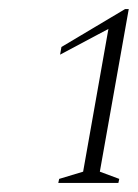

<svg xmlns="http://www.w3.org/2000/svg" viewBox="-20 -910 305 425"><path d="M109 -505 111 -514 164 -530 220 -846 113 -789 116 -806 257 -890H265L201 -530L244 -514L242 -505Z"/></svg>

Font: Spectral ExtraLight
Style: Italic
Weight: 275
Italic angle: -10°
Designer: Jean-Baptiste Levee
Foundry: Production Type
Version: Version 2.001